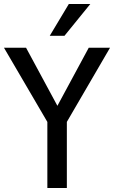

<svg xmlns="http://www.w3.org/2000/svg" viewBox="-27 -945 573 965"><path d="M211 0V-365L231 -298L-7 -705H104L267 -403H256L419 -705H526L289 -298L309 -365V0ZM223 -765 319 -925H427L297 -765Z"/></svg>

Font: Nunito Sans 10pt Condensed SemiBold
Style: Regular
Weight: 600
Width: 3
Designer: Vernon Adams
Foundry: Vernon Adams
Version: Version 3.101;gftools[0.9.27]